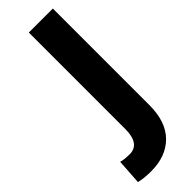

<svg xmlns="http://www.w3.org/2000/svg" viewBox="-251 -543 771 771"><g transform="rotate(-45 134.5 -157.5)"><path d="M123.9 -528.4H260.3V19.9Q260.3 114 211.5 163.5Q162.6 213.1 77.1 213.1Q58.6 213.1 43 211.6Q27.3 210.2 9.2 206L16.3 98Q26.6 101.2 39.8 102.5Q52.9 103.7 64.3 103.7Q123.9 103.7 123.9 19.9Z"/></g></svg>

Font: Interface
Style: Bold
Weight: 700
Designer: Rasmus Andersson
Foundry: rsms
Version: Version 1.8